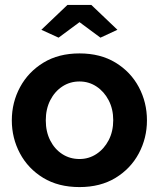

<svg xmlns="http://www.w3.org/2000/svg" viewBox="-20 -750 646 780"><path d="M303 10Q217 10 155.5 -27.5Q94 -65 61 -127Q28 -189 28 -261Q28 -334 61.5 -396Q95 -458 156.5 -495.5Q218 -533 303 -533Q388 -533 449.5 -495.5Q511 -458 544 -396Q577 -334 577 -261Q577 -189 544 -127Q511 -65 449.5 -27.5Q388 10 303 10ZM166 -261Q166 -215 184 -179.5Q202 -144 233 -124Q264 -104 303 -104Q341 -104 372 -124.5Q403 -145 421.5 -180.5Q440 -216 440 -262Q440 -307 421.5 -342.5Q403 -378 372 -398.5Q341 -419 303 -419Q264 -419 233 -398.5Q202 -378 184 -342.5Q166 -307 166 -261ZM148 -629 254 -730H351L457 -629L388 -597L303 -660L218 -597Z"/></svg>

Font: Raleway
Style: Bold
Weight: 700
Designer: Matt McInerney, Pablo Impallari, Rodrigo Fuenzalida
Foundry: Matt McInerney, Pablo Impallari, Rodrigo Fuenzalida
Version: Version 4.026